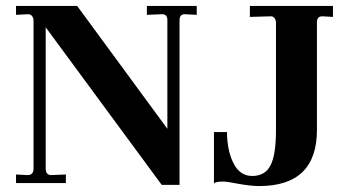

<svg xmlns="http://www.w3.org/2000/svg" viewBox="-20 -617 1176 647"><path d="M525 6 134 -525V-49Q134 -27 153 -27L202 -29V0H34V-29L73 -27Q93 -27 93 -49V-548Q93 -557 87.5 -563.5Q82 -570 73 -569L34 -567V-597H240L544 -183V-549Q544 -569 527 -569H524L475 -567V-597H643V-567L604 -569H602Q585 -569 585 -548V6ZM853 10Q824 10 775 1Q745 -5 736 -5H728Q707 -5 701 1V-172H745Q745 -111 766.5 -67.5Q788 -24 830 -24Q873 -24 891.5 -59.5Q910 -95 910 -179V-541Q910 -550 904.5 -556.5Q899 -563 891 -562L822 -560V-597H1102V-560L1068 -562H1066Q1048 -562 1048 -542V-179Q1048 10 853 10Z"/></svg>

Font: UnnaBold
Style: Bold
Weight: 700
Designer: Jorge de Buen Unna
Foundry: Omnibus-Type
Version: Version 2.008;hotconv 1.0.109;makeotfexe 2.5.65596